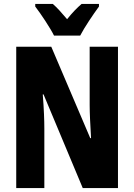

<svg xmlns="http://www.w3.org/2000/svg" viewBox="-20 -950 678 970"><path d="M253 -770H385C406 -811 452 -879 480 -917V-930H392C369 -910 347 -888 319 -853C292 -885 268 -912 247 -930H158V-917C186 -881 235 -807 253 -770ZM576 0V-714H433V-419C433 -378 436 -322 440 -252H436L239 -714H62V0H204V-300C204 -341 202 -399 196 -473H200L398 0Z"/></svg>

Font: Noto Sans Myanmar ExtraCondensed ExtraBold
Style: Regular
Weight: 800
Width: 2
Designer: Monotype Design Team
Foundry: Monotype Imaging Inc.
Version: Version 2.107